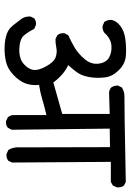

<svg xmlns="http://www.w3.org/2000/svg" viewBox="114 -720 572 841"><g transform="rotate(90 400.5 -300.0)"><path d="M655.3 -42 637.7 -49.8Q627.9 -64.5 626 -85L625 -495.1H615.2L543.9 -494.1L548.8 -64.5L540 -47.9Q529.3 -38.1 510.7 -40L494.1 -47.9Q485.4 -58.6 484.4 -71.3V-216.8Q446.3 -208 415.5 -198.7Q384.8 -189.5 352.5 -184.6Q355.5 -152.3 346.2 -126Q336.9 -99.6 309.1 -72.8Q281.2 -45.9 248 -39.1Q214.8 -32.2 183.6 -33.7Q152.3 -35.2 129.9 -43Q107.4 -50.8 91.8 -70.3Q76.2 -89.8 64 -106.4Q51.8 -123 52.7 -146.5L60.5 -163.1Q72.3 -172.9 89.8 -170.9L107.4 -163.1Q120.1 -136.7 136.2 -118.2Q152.3 -99.6 194.3 -98.1Q236.3 -96.7 259.8 -116.7Q283.2 -136.7 286.6 -159.2Q290 -181.6 271 -215.8Q252 -250 231 -257.3Q210 -264.6 189.5 -260.3Q168.9 -255.9 150.4 -256.8L134.8 -264.6Q124 -277.3 126 -295.9L134.8 -312.5Q163.1 -325.2 189.5 -340.8Q215.8 -356.4 239.7 -384.8Q263.7 -413.1 259.3 -445.8Q254.9 -478.5 232.4 -491.2Q210 -503.9 179.7 -501.5Q149.4 -499 124 -470.7Q111.3 -460.9 93.8 -462.9L76.2 -470.7Q67.4 -484.4 67.4 -500Q70.3 -521.5 92.8 -539.6Q115.2 -557.6 151.4 -562.5Q187.5 -567.4 223.6 -564.9Q259.8 -562.5 287.6 -534.2Q315.4 -505.9 319.3 -474.6Q323.2 -443.4 319.8 -416Q316.4 -388.7 307.6 -368.7Q298.8 -348.6 265.6 -312.5Q307.6 -293 341.8 -247.1L479.5 -286.1V-494.1L386.7 -491.2Q374 -492.2 364.3 -500Q354.5 -512.7 355.5 -531.2L364.3 -547.9Q383.8 -559.6 406.7 -558.6Q429.7 -557.6 777.3 -564.5L793 -556.6Q803.7 -543 800.8 -524.4L793 -507.8L777.3 -499H689.5L692.4 -66.4L684.6 -49.8Q671.9 -40 655.3 -42Z"/></g></svg>

Font: JasonHandwriting1
Style: Regular
Weight: 400
Version: Version 1.48.20